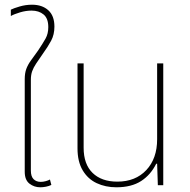

<svg xmlns="http://www.w3.org/2000/svg" viewBox="-20 -786 806 815"><path d="M151 9Q125 9 105 -6.5Q85 -22 85 -57V-450Q85 -475 91.5 -493Q98 -511 111 -529Q124 -547 142 -572Q162 -602 173.5 -622.5Q185 -643 185 -671Q185 -708 165 -724.5Q145 -741 114 -741Q90 -741 65 -733.5Q40 -726 26 -718V-745Q38 -751 63.5 -758.5Q89 -766 116 -766Q159 -766 185 -742.5Q211 -719 211 -673Q211 -639 197 -613Q183 -587 162 -558Q144 -532 133 -515.5Q122 -499 116.5 -483.5Q111 -468 111 -447V-62Q111 -37 122.5 -25.5Q134 -14 153 -14Q163 -14 174 -17Q185 -20 192 -24L198 -1Q188 4 175 6.5Q162 9 151 9Z M474 9Q428 9 390.5 -8.5Q353 -26 331 -63Q309 -100 309 -156V-517H335V-159Q335 -89 373 -52Q411 -15 478 -15Q555 -15 601 -64Q647 -113 647 -195V-517H673V0H650L647 -91H643Q620 -44 579 -17.5Q538 9 474 9Z"/></svg>

Font: Noto Sans Thai UI SemCond Thin
Style: Regular
Weight: 100
Width: 4
Designer: Monotype Design Team
Foundry: Monotype Imaging Inc.
Version: Version 2.000